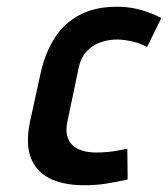

<svg xmlns="http://www.w3.org/2000/svg" viewBox="-20 -532 494 564"><path d="M412 -394 454 -479Q427 -493 396.5 -502Q366 -511 334 -512Q265 -514 217.5 -490Q170 -466 141.5 -422Q113 -378 100 -320L68 -174Q55 -111 70 -70Q85 -29 124 -9Q163 11 220 12Q254 13 288 8Q322 3 355 -5L354 -95Q354 -95 346 -93.5Q338 -92 325 -89.5Q312 -87 295.5 -85.5Q279 -84 263 -84Q240 -84 222 -89.5Q204 -95 192.5 -106Q181 -117 177 -134.5Q173 -152 178 -175L211 -332Q217 -362 234 -380.5Q251 -399 275 -407.5Q299 -416 326 -416Q349 -415 371.5 -409.5Q394 -404 412 -394Z"/></svg>

Font: Advent Pro
Style: Bold Italic
Weight: 700
Italic angle: -12°
Designer: VivaRado, Andreas Kalpakidis
Foundry: VivaRado, Andreas Kalpakidis
Version: Version 3.000